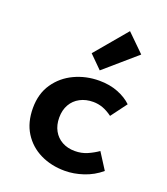

<svg xmlns="http://www.w3.org/2000/svg" viewBox="-149 -918 898 1034"><g transform="rotate(20 300.0 -401.5)"><path d="M343.1 12Q264.9 12 202.3 -18.7Q139.7 -49.5 103.3 -107.5Q66.9 -165.6 66.9 -247.9Q66.9 -330.4 106.9 -388.5Q146.8 -446.7 212.3 -477.4Q277.8 -508.1 353.8 -508.1Q413.1 -508.1 461 -489.3Q509 -470.5 539.6 -440.7L471.8 -349.5Q443.3 -370.4 416.7 -380Q390.1 -389.5 362 -389.5Q319.7 -389.5 286.9 -372.1Q254 -354.7 235.8 -322.8Q217.6 -290.8 217.6 -247.9Q217.6 -205 235.3 -173.1Q253 -141.2 284.6 -123.9Q316.3 -106.6 357.1 -106.6Q396.4 -106.6 428.8 -121Q461.2 -135.3 487.6 -153.9L546.8 -61.1Q502.6 -23.8 448.4 -5.9Q394.3 12 343.1 12ZM335.8 -560.8 263.4 -632.8 416.8 -815.2 516.6 -717.4Z"/></g></svg>

Font: Source Code Pro ExtraLight
Style: Regular
Weight: 200
Monospace: yes
Designer: Paul D. Hunt, Teo Tuominen
Foundry: Adobe
Version: Version 1.026;hotconv 1.1.0;makeotfexe 2.6.0